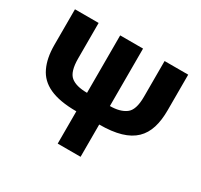

<svg xmlns="http://www.w3.org/2000/svg" viewBox="-149 -906 1147 1097"><g transform="rotate(30 424.5 -357.0)"><path d="M642.1 -713.9V-478C642.1 -419.4 629.4 -380.9 604 -362.8C578.6 -344.2 543.9 -335 500 -335V-713.9H349.1V-335C300.3 -335 264.6 -344.7 241.7 -363.8C218.8 -382.8 207 -421.4 207 -480V-713.9H50.8V-478C50.8 -420.9 60.1 -372.6 79.1 -333C116.2 -254.4 199.2 -212.9 349.1 -212.9V0H500V-212.9C723.1 -212.9 797.9 -303.7 797.9 -480V-713.9Z"/></g></svg>

Font: Avrile Sans
Style: Bold
Weight: 700
Designer: Monotype Design Team, Google (font), Stefan Peev (BGR Cyrillic), Cristiano Sobral (main changes)
Foundry: The Avrile Sans Project Authors
Version: Version 3.110